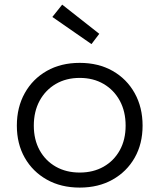

<svg xmlns="http://www.w3.org/2000/svg" viewBox="-20 -820 705 849"><path d="M332.5 9.5Q249.5 9.5 187 -25.8Q124.5 -61 89.5 -122.5Q54.5 -184 54.5 -264.5Q54.5 -345.5 89.5 -408.2Q124.5 -471 187 -506.5Q249.5 -542 332.5 -542Q415.5 -542 478 -506.5Q540.5 -471 575.5 -408.2Q610.5 -345.5 610.5 -264.5Q610.5 -184 575.5 -122.5Q540.5 -61 478 -25.8Q415.5 9.5 332.5 9.5ZM332.5 -57Q392.5 -57 438.2 -83Q484 -109 509.8 -155.8Q535.5 -202.5 535.5 -264.5Q535.5 -327 509.8 -374.5Q484 -422 438.2 -448.8Q392.5 -475.5 332.5 -475.5Q272.5 -475.5 226.8 -448.8Q181 -422 155.2 -374.5Q129.5 -327 129.5 -264.5Q129.5 -202.5 155.2 -155.8Q181 -109 226.8 -83Q272.5 -57 332.5 -57ZM255 -799.5 211.5 -745 384.5 -625 419 -670.5Z"/></svg>

Font: Hepta Slab
Style: Regular
Weight: 400
Designer: Michael LaGattuta
Foundry: Michael LaGattuta
Version: Version 1.100